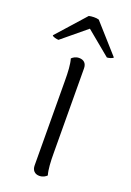

<svg xmlns="http://www.w3.org/2000/svg" viewBox="-167 -752 553 813"><g transform="rotate(20 109.5 -345.5)"><path d="M1 -559 110 -649 219 -559C226 -559 243 -563 247 -569L132 -698C120 -702 99 -701 87 -698L-28 -569C-26 -563 -7 -559 1 -559ZM146 -103 144 -482C144 -505 131 -517 110 -517C94 -517 83 -509 77 -503C84 -480 86 -444 86 -405L88 -25C88 -3 101 10 121 10C138 10 149 2 155 -4C148 -28 146 -63 146 -103Z"/></g></svg>

Font: Arima Koshi Light
Style: Regular
Weight: 300
Designer: Joana Correia and Natanael Gama
Foundry: NDISCOVER
Version: Version 1.019;PS 001.019;hotconv 1.0.88;makeotf.lib2.5.64775